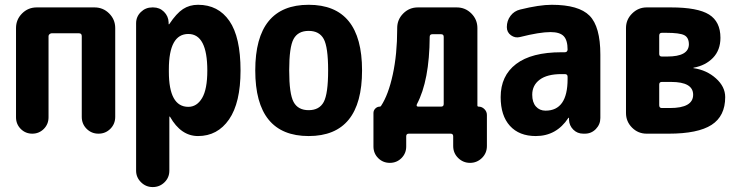

<svg xmlns="http://www.w3.org/2000/svg" viewBox="-20 -550 3040 790"><path d="M369.1 -519.5Q404.3 -519.5 429.2 -494.6Q454.1 -469.7 454.1 -434.6V-69.3Q454.1 -40 434.1 -20Q414.1 0 385.3 0Q356.4 0 336.4 -20Q316.4 -40 316.4 -69.3V-401.4Q316.4 -413.1 304.7 -413.1H192.4Q188.5 -413.1 184.1 -409.7Q179.7 -406.2 179.7 -401.4V-67.4Q179.7 -39.1 160.2 -19.5Q140.6 0 112.8 0Q85 0 65.4 -19.5Q45.9 -39.1 45.9 -67.4V-434.6Q45.9 -469.7 70.8 -494.6Q95.7 -519.5 130.9 -519.5Z M754.9 -110.4Q790 -110.4 811.5 -146.5Q833 -182.6 833 -259.8Q833 -410.2 754.9 -410.2Q674.8 -410.2 674.8 -264.6V-254.9Q674.8 -110.4 754.9 -110.4ZM794.9 -530.3Q877.9 -530.3 923.8 -463.9Q969.7 -397.5 969.7 -259.8Q969.7 -127 922.4 -58.6Q875 9.8 794.9 9.8Q724.6 9.8 679.7 -69.3Q679.7 -70.3 677.7 -70.3Q676.8 -70.3 676.8 -69.3V152.3Q676.8 180.7 656.7 200.2Q636.7 219.7 608.4 219.7Q580.1 219.7 560.1 199.7Q540 179.7 540 152.3V-454.1Q540 -481.4 559.6 -500.5Q579.1 -519.5 606.4 -519.5H610.4Q636.7 -519.5 654.8 -501.5Q672.9 -483.4 673.8 -458V-451.2Q673.8 -450.2 674.8 -450.2Q676.8 -450.2 676.8 -451.2Q706.1 -495.1 732.9 -512.7Q759.8 -530.3 794.9 -530.3Z M1188 -130.4Q1206.1 -96.7 1250 -96.7Q1293.9 -96.7 1312 -130.4Q1330.1 -164.1 1330.1 -260.3Q1330.1 -356.4 1312 -389.6Q1293.9 -422.9 1250 -422.9Q1206.1 -422.9 1188 -389.6Q1169.9 -356.4 1169.9 -260.3Q1169.9 -164.1 1188 -130.4ZM1030.3 -260.3Q1030.3 -530.3 1250 -530.3Q1469.7 -530.3 1469.7 -260.3Q1469.7 9.8 1250 9.8Q1030.3 9.8 1030.3 -260.3Z M1805.7 -122.1V-398.4Q1805.7 -409.2 1794.9 -409.2H1758.8Q1748 -409.2 1748 -398.4Q1747.1 -218.8 1695.3 -121.1Q1691.4 -111.3 1701.2 -111.3H1794.9Q1805.7 -111.3 1805.7 -122.1ZM1949.2 -111.3Q1962.9 -111.3 1973.1 -101.1Q1983.4 -90.8 1983.4 -77.1V50.8Q1983.4 80.1 1962.9 100.1Q1942.4 120.1 1914.1 120.1Q1885.7 120.1 1865.2 100.1Q1844.7 80.1 1844.7 50.8V10.7Q1844.7 0 1834 0H1662.1Q1651.4 0 1651.4 10.7V52.7Q1651.4 81.1 1631.8 100.6Q1612.3 120.1 1584 120.1Q1555.7 120.1 1536.1 100.6Q1516.6 81.1 1516.6 52.7V-85Q1516.6 -95.7 1524.4 -103.5Q1532.2 -111.3 1543 -111.3Q1545.9 -111.3 1547.9 -114.3Q1578.1 -160.2 1596.2 -243.7Q1614.3 -327.1 1614.3 -430.7V-434.6Q1614.3 -469.7 1639.2 -494.6Q1664.1 -519.5 1699.2 -519.5H1859.4Q1894.5 -519.5 1919.4 -494.6Q1944.3 -469.7 1944.3 -434.6V-116.2Q1944.3 -111.3 1949.2 -111.3Z M2315.4 -224.6V-234.4Q2315.4 -245.1 2303.7 -245.1H2290Q2231.4 -245.1 2200.7 -222.2Q2169.9 -199.2 2169.9 -160.2Q2169.9 -128.9 2185.1 -111.8Q2200.2 -94.7 2224.6 -94.7Q2315.4 -94.7 2315.4 -224.6ZM2250 -530.3Q2361.3 -530.3 2405.8 -485.4Q2450.2 -440.4 2450.2 -325.2V-64.5Q2450.2 -38.1 2431.6 -19Q2413.1 0 2386.7 0H2379.9Q2355.5 0 2338.9 -16.6Q2322.3 -33.2 2321.3 -56.6V-64.5Q2321.3 -65.4 2320.3 -65.4Q2318.4 -65.4 2318.4 -64.5Q2269.5 9.8 2184.6 9.8Q2116.2 9.8 2078.1 -32.2Q2040 -74.2 2040 -150.4Q2040 -238.3 2103.5 -286.6Q2167 -335 2290 -335H2303.7Q2314.5 -335 2315.4 -345.7Q2315.4 -384.8 2299.3 -401.4Q2283.2 -418 2245.1 -418Q2200.2 -418 2119.1 -397.5Q2099.6 -392.6 2082.5 -404.8Q2065.4 -417 2065.4 -438.5Q2065.4 -464.8 2080.6 -484.9Q2095.7 -504.9 2120.1 -510.7Q2199.2 -530.3 2250 -530.3Z M2736.3 -105.5Q2832 -105.5 2832 -160.2Q2832 -212.9 2741.2 -212.9H2703.1Q2692.4 -212.9 2692.4 -202.1V-117.2Q2692.4 -105.5 2703.1 -105.5ZM2692.4 -403.3V-328.1Q2692.4 -317.4 2703.1 -317.4H2725.6Q2813.5 -317.4 2814.5 -367.2Q2814.5 -395.5 2795.4 -405.3Q2776.4 -415 2720.7 -415H2703.1Q2692.4 -415 2692.4 -403.3ZM2834 -269.5Q2887.7 -261.7 2925.8 -227.5Q2963.9 -193.4 2963.9 -150.4Q2963.9 -72.3 2907.7 -36.1Q2851.6 0 2731.4 0H2692.4H2640.6Q2605.5 0 2580.6 -24.9Q2555.7 -49.8 2555.7 -85V-434.6Q2555.7 -469.7 2581.1 -494.6Q2606.4 -519.5 2640.6 -519.5H2741.2Q2850.6 -519.5 2897.5 -490.2Q2944.3 -460.9 2944.3 -394.5Q2944.3 -343.8 2913.6 -312Q2882.8 -280.3 2834 -271.5Q2833 -271.5 2833 -269.5Z"/></svg>

Font: Rounded-X Mgen+ 2m bold
Style: Bold
Weight: 700
Designer: [Source Han Sans]
Ryoko NISHIZUKA  (kana & ideographs); Paul D. Hunt (Latin, Greek & Cyrillic); Wenlong ZHANG  (bopomofo
Version: Version 1.059.20150602